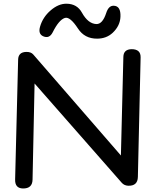

<svg xmlns="http://www.w3.org/2000/svg" viewBox="-20 -1020 837 1060"><path d="M647.5 -161.6 163.6 -719.2Q150.9 -733.9 125 -733.4Q81.1 -732.4 80.1 -690.9L63.5 -29.3Q62 19.5 106.4 20.5Q158.7 21.5 159.7 -28.3L170.9 -559.1L651.9 -11.2Q665.5 4.4 687.5 5.4Q740.2 7.3 741.2 -43.5L756.3 -703.1Q757.3 -748.5 706.5 -748.5Q662.1 -747.6 661.1 -706.1ZM271 -841.8Q305.2 -910.2 337.9 -920.9Q366.2 -930.2 410.2 -862.8Q446.8 -806.2 516.1 -806.6Q567.4 -806.6 602.1 -838.9Q643.1 -877.4 645 -927.7Q647.5 -986.8 608.4 -988.3Q579.6 -989.7 566.4 -948.2Q545.9 -885.7 511.7 -887.2Q466.3 -889.2 432.6 -949.7Q405.8 -999 347.2 -999.5Q302.7 -1000 259.3 -962.4Q216.3 -925.3 201.2 -873Q189.5 -833 218.3 -819.8Q252.4 -804.7 271 -841.8Z"/></svg>

Font: Comic Relief
Style: Regular
Weight: 400
Designer: Jeff Davis
Foundry: Loudifier
Version: Version 1.200; ttfautohint (v1.8.4.7-5d5b)